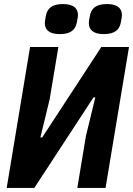

<svg xmlns="http://www.w3.org/2000/svg" viewBox="-20 -931 659 951"><path d="M13.1 0H149.9L442.8 -448.2H452.1L405.9 -258.9L362.9 0H502.8L619 -698.2H481.9L188.9 -250H180L225.9 -438.9L269.2 -698.2H128.9ZM202.1 -816.1C202.1 -785.2 221.9 -762.1 275.9 -762.1C333.8 -762.1 354 -785.9 360.8 -821C365.1 -842 366.1 -850.1 366.1 -856.9C366.1 -888.1 345.9 -910.9 291.9 -910.9C234 -910.9 214.1 -887.1 207 -851.9C203.1 -831 202.1 -823.2 202.1 -816.1ZM420.1 -816.1C420.1 -785.2 440 -762.1 494 -762.1C551.8 -762.1 572.1 -785.9 578.8 -821C583.1 -842 583.8 -850.1 583.8 -856.9C583.8 -888.1 563.9 -910.9 509.9 -910.9C452.1 -910.9 431.8 -887.1 425.1 -851.9C420.8 -831 420.1 -823.2 420.1 -816.1Z"/></svg>

Font: Margiela Mono Italic Bold It
Style: Regular
Weight: 700
Designer: Mike Abbink, Paul van der Laan, Pieter van Rosmalen
Foundry: Bold Monday
Version: Version 2.003 2021